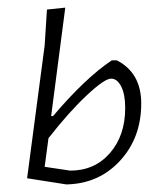

<svg xmlns="http://www.w3.org/2000/svg" viewBox="-20 -479 423 503"><path d="M51 -12 97 -360 103 -454 151 -459 114 -175H119Q204 -275 273 -321H286Q350 -288 350 -208Q350 -119 295.5 -59Q241 1 158 4H153ZM271 -273Q254 -273 207.5 -229.5Q161 -186 107 -117L97 -42L164 -32Q228 -32 268 -78Q308 -124 308 -196Q308 -232 297.5 -252.5Q287 -273 271 -273Z"/></svg>

Font: Alegreya Sans SC Light
Style: Italic
Weight: 300
Italic angle: -7°
Designer: Juan Pablo del Peral
Foundry: Huerta Tipografica
Version: Version 2.007